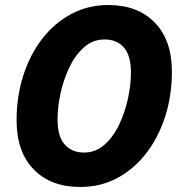

<svg xmlns="http://www.w3.org/2000/svg" viewBox="-20 -732 718 764"><path d="M299 12Q182 12 114 -58Q46 -128 46 -253Q46 -348 72.5 -431Q99 -514 147.5 -577Q196 -640 263 -676Q330 -712 411 -712Q528 -712 596 -642Q664 -572 664 -447Q664 -352 637.5 -269Q611 -186 562.5 -123Q514 -60 447.5 -24Q381 12 299 12ZM314 -125Q360 -125 395 -155.5Q430 -186 453.5 -235Q477 -284 489 -339Q501 -394 501 -443Q501 -511 473 -543Q445 -575 396 -575Q350 -575 315 -544.5Q280 -514 256.5 -465Q233 -416 221 -361Q209 -306 209 -257Q209 -189 237.5 -157Q266 -125 314 -125Z"/></svg>

Font: Montserrat
Style: Bold Italic
Weight: 700
Italic angle: -11.3°
Designer: Julieta Ulanovsky
Foundry: Julieta Ulanovsky
Version: Version 9.000; ttfautohint (v1.8.4.7-5d5b)